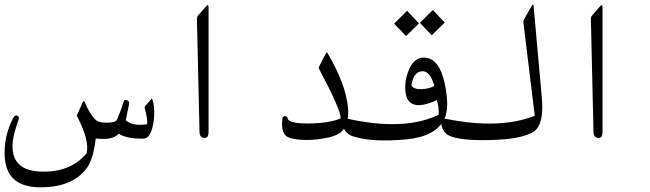

<svg xmlns="http://www.w3.org/2000/svg" viewBox="-237 -588 2812 830"><path d="M176.8 10.7Q166.5 103 135.7 142.1Q72.8 223.1 -66.9 221.7Q-211.4 219.7 -216.8 85.4Q-220.7 0 -179.7 -78.1Q-171.9 -92.3 -161.6 -87.9Q-151.9 -84 -157.2 -68.8Q-178.2 -9.3 -181.6 22.5Q-194.8 147.5 -64.7 153.6Q65.4 159.7 137.2 75.2Q151.4 19 94.7 -87.9L120.1 -145Q125 -156.2 129.9 -145Q153.8 -90.3 177.2 -69.3Q190.9 -57.6 220.2 -57.6Q262.7 -57.1 268.6 -70.3Q281.7 -99.1 297.9 -148.9Q301.3 -159.7 313.5 -153.8Q323.2 -148.9 320.8 -137.7L306.6 -67.9Q336.4 -41 398.9 -51.3Q402.3 -70.3 388.7 -120.1Q387.2 -125.5 390.1 -128.9L419.9 -163.1Q436.5 -118.7 425.5 -54.2Q414.6 10.3 383.8 11.2Q310.1 12.7 275.9 -10.3Q258.8 10.3 219.2 12.2Q195.3 13.2 176.8 10.7Z M664.6 -556.6Q664.6 -556.6 664.6 -17.6Q664.6 8.3 647.5 8.3Q626 8.3 625.5 -17.6L614.3 -504.9Q614.3 -515.1 619.6 -521.5L654.8 -561.5Q664.1 -572.3 664.6 -556.6Z M1142.6 -289.6Q1139.6 -294.4 1142.1 -299.8L1171.9 -357.4Q1175.8 -364.7 1179.2 -357.9Q1258.3 -224.1 1267.6 -120.1Q1272.5 -69.8 1248.5 -29.8Q1231 1 1150.9 12.2Q1073.2 23.4 1017.6 8.8Q974.6 -2 983.9 -75.2Q985.4 -85.9 995.1 -85.9Q1004.9 -85.9 1006.3 -76.2Q1010.3 -53.7 1097.2 -54.2Q1184.1 -54.7 1235.8 -76.2Q1237.3 -111.3 1142.6 -289.6Z M1634.3 -544.9 1685.5 -490.2 1629.4 -435.5 1578.1 -489.3ZM1522.9 -541.5 1574.2 -486.8 1518.1 -432.1 1466.8 -485.8Z M1659.2 -91.8Q1661.6 -118.2 1651.9 -155.3Q1524.4 -97.2 1515.6 -193.8Q1511.2 -244.6 1533.7 -293Q1556.2 -341.3 1599.1 -338.9Q1662.1 -335.4 1685.1 -228.5Q1707.5 -124 1684.6 -75.2Q1648.4 1.5 1522.5 14.2Q1376 28.3 1292 2.4Q1246.6 -11.2 1242.7 -60.1Q1240.7 -80.6 1258.8 -76.2Q1508.8 -19.5 1659.2 -91.8ZM1640.6 -217.3Q1621.6 -283.7 1585.7 -280Q1549.8 -276.4 1541.5 -218.3Q1552.2 -201.2 1586.2 -202.6Q1620.1 -204.1 1640.6 -217.3Z M2069.8 -561 2105.5 -163.1Q2115.2 -50.3 2071.3 -20Q2026.4 10.3 1914.6 16.1Q1781.2 22.9 1718.8 3.9Q1673.8 -9.8 1670.4 -56.6Q1668.5 -79.1 1693.4 -73.7Q1922.4 -27.8 2074.7 -87.4L2025.9 -488.3Q2024.9 -497.6 2028.8 -504.9L2061 -562Q2068.4 -575.2 2069.8 -561Z M2367.7 -556.6Q2367.7 -556.6 2367.7 -17.6Q2367.7 8.3 2350.6 8.3Q2329.1 8.3 2328.6 -17.6L2317.4 -504.9Q2317.4 -515.1 2322.8 -521.5L2357.9 -561.5Q2367.2 -572.3 2367.7 -556.6Z"/></svg>

Font: Amiri Typewriter
Style: Regular
Weight: 400
Monospace: yes
Designer: Khaled Hosny
Version: Version 1.1